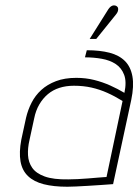

<svg xmlns="http://www.w3.org/2000/svg" viewBox="-20 -700 526 730"><path d="M421 -645Q426 -651 428 -657Q430 -663 429 -668.5Q428 -674 423 -677Q418 -680 412 -679.5Q406 -679 401 -675Q396 -671 392 -665L321 -552H346ZM453 -347Q428 -362 399 -375Q370 -388 338 -396Q306 -404 270 -404Q226 -404 193 -391.5Q160 -379 137 -358Q114 -337 100 -309.5Q86 -282 79 -252L61 -169Q52 -121 58 -86.5Q64 -52 86.5 -30.5Q109 -9 146.5 0.5Q184 10 236 10Q248 10 269.5 9Q291 8 315.5 6.5Q340 5 362 3.5Q384 2 397.5 1Q411 0 410 0L479 -320Q490 -373 483.5 -409.5Q477 -446 455 -468Q433 -490 396.5 -499.5Q360 -509 310 -509L303 -482Q336 -482 367 -476.5Q398 -471 420 -456.5Q442 -442 452 -415.5Q462 -389 453 -347ZM446 -316 385 -27Q386 -27 376 -26.5Q366 -26 350 -24.5Q334 -23 314 -21.5Q294 -20 275 -19Q256 -18 240 -18Q183 -17 150 -29Q117 -41 102.5 -62Q88 -83 86.5 -110Q85 -137 92 -167L110 -250Q116 -280 129.5 -303Q143 -326 162 -342Q181 -358 206 -366Q231 -374 261 -374Q297 -374 328 -367Q359 -360 388 -347Q417 -334 446 -316Z"/></svg>

Font: Advent Pro ExtraLight
Style: Italic
Weight: 250
Italic angle: -12°
Version: Version 3.000